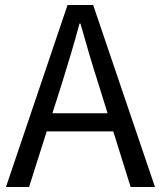

<svg xmlns="http://www.w3.org/2000/svg" viewBox="-20 -753 648 773"><path d="M4 0H97L168 -224H436L506 0H604L355 -733H252ZM191 -297 227 -410C253 -493 277 -572 300 -658H304C328 -573 351 -493 378 -410L413 -297Z"/></svg>

Font: Noto Sans KR
Style: Regular
Weight: 400
Designer: Ryoko NISHIZUKA 西塚涼子 (kana, bopomofo & ideographs); Paul D. Hunt (Latin, Greek & Cyrillic); Sandoll Communications 산돌커뮤니
Foundry: Adobe
Version: Version 2.004;hotconv 1.0.118;makeotfexe 2.5.65603